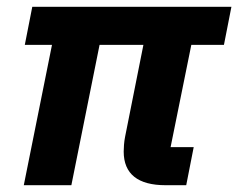

<svg xmlns="http://www.w3.org/2000/svg" viewBox="-20 -545 701 565"><path d="M528 0 550 -112H482L543 -413H639L661 -525H75L53 -413H133L50 0H190L273 -413H402L348 -142C345 -127 344 -109 344 -99C344 -33 386 0 467 0Z"/></svg>

Font: Braiins Sans
Style: Bold Italic
Weight: 700
Italic angle: -11.31°
Designer: Mike Abbink, Paul van der Laan, Pieter van Rosmalen, Jiri Chlebus, Lubos Buracinsky
Foundry: Bold Monday, Sudetype
Version: Version 1.000;hotconv 1.0.109;makeotfexe 2.5.65596